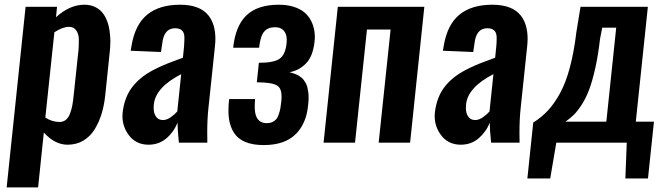

<svg xmlns="http://www.w3.org/2000/svg" viewBox="-20 -607 2835 817"><path d="M8.3 190.4 88.9 -578.1H222.7L218.3 -533.7Q276.9 -586.9 338.4 -586.9Q338.9 -586.9 339.4 -586.9Q361.8 -586.9 379.9 -579.3Q397.9 -571.8 409.9 -559.6Q421.9 -547.4 430.2 -530.5Q438.5 -513.7 442.4 -496.3Q446.3 -479 448.2 -459Q449.7 -441.4 449.7 -426.8Q449.2 -424.8 449.2 -422.4Q449.2 -405.8 447.3 -389.2L428.2 -205.1Q423.8 -160.6 412.6 -123.8Q401.4 -86.9 382.6 -56.4Q363.8 -25.9 334.2 -8.5Q304.7 8.8 267.6 8.8Q213.4 8.8 166.5 -43L142.1 190.4ZM232.9 -87.9Q248.5 -87.9 259.8 -96.7Q271 -105.5 277.6 -122.8Q284.2 -140.1 287.6 -158Q291 -175.8 293.5 -201.7L314 -394Q315.4 -413.1 315.4 -430.2Q315.4 -436.5 315.4 -442.4Q314.5 -463.9 303.7 -478.5Q293.5 -492.7 273.9 -492.7Q273.4 -492.7 272.5 -492.7Q245.6 -492.2 211.4 -469.7L172.9 -106.9Q200.7 -88.4 232.9 -87.9Z M611.3 8.8Q557.1 8.3 526.9 -33.7Q501 -69.3 501 -113.3Q501 -121.1 502 -128.9Q505.4 -158.7 514.6 -184.3Q523.9 -210 537.4 -229.2Q550.8 -248.5 569.1 -265.4Q587.4 -282.2 606.4 -294.2Q625.5 -306.2 648.9 -317.4Q672.4 -328.6 693.1 -336.9Q713.9 -345.2 738.3 -354Q751.5 -358.9 758.3 -361.3L763.2 -409.2Q764.6 -425.3 764.6 -438.5Q764.6 -445.3 764.6 -451.2Q763.7 -468.8 753.9 -477.8Q744.1 -486.8 725.1 -486.8Q677.2 -486.8 670.4 -421.4L665 -385.7L536.1 -391.1Q536.6 -394 537.8 -401.9Q539.1 -409.7 539.6 -412.1Q554.7 -502.4 606.4 -544.7Q658.2 -586.9 746.1 -586.9Q831.5 -586.9 867.7 -540.5Q896.5 -503.4 896.5 -441.9Q896.5 -426.3 894.5 -408.7L866.7 -145Q861.8 -99.1 861.8 -42Q861.8 -21.5 862.3 0H741.2Q735.4 -55.2 735.4 -85Q719.7 -45.4 688 -18.3Q656.2 8.8 611.3 8.8ZM673.8 -96.2Q689.5 -96.2 706.8 -108.4Q724.1 -120.6 734.4 -132.8L751 -291.5Q642.6 -235.4 634.8 -164.1Q633.8 -156.2 633.8 -148.9Q633.8 -127.4 641.6 -114.3Q651.9 -96.2 673.8 -96.2Z M1102.1 10.3Q1054.7 10.3 1023.2 -3.2Q991.7 -16.6 975.6 -42Q959 -67.4 954.1 -103.5Q951.7 -120.6 952.1 -139.2Q952.1 -161.1 955.1 -185.5H1065.4Q1064 -169.4 1064 -155.8Q1063.5 -124.5 1072.3 -107.4Q1085 -83 1114.7 -83Q1128.9 -83 1139.4 -87.9Q1149.9 -92.8 1156 -100.3Q1162.1 -107.9 1166.5 -121.3Q1170.9 -134.8 1173.1 -146.5Q1175.3 -158.2 1177.2 -176.8Q1178.2 -186.5 1178.2 -195.3Q1178.2 -229.5 1161.1 -241.7Q1139.6 -256.8 1072.8 -256.8L1081.5 -339.8Q1146 -339.8 1170.2 -357.4Q1194.3 -375 1199.2 -420.9Q1200.2 -429.2 1200.2 -436Q1200.2 -460 1189.9 -473.6Q1176.8 -491.2 1150.4 -491.2Q1120.1 -491.2 1104 -472.4Q1087.9 -453.6 1082.5 -403.8H972.2Q981.9 -497.1 1029.1 -542Q1076.2 -586.9 1166.5 -586.9Q1201.2 -586.9 1228.8 -578.4Q1256.3 -569.8 1274.2 -555.2Q1292 -540.5 1302.7 -520.5Q1313.5 -500 1317.4 -477.5Q1319.3 -464.8 1319.8 -451.7Q1319.8 -440.9 1318.4 -429.7Q1311.5 -366.2 1281.2 -336.2Q1251 -306.2 1211.9 -299.8Q1219.7 -297.4 1225.1 -295.9Q1230.5 -294.4 1238 -291.5Q1245.6 -288.6 1250.5 -285.4Q1255.4 -282.2 1262 -277.3Q1268.6 -272.5 1272.5 -266.8Q1276.4 -261.2 1280.8 -253.7Q1285.2 -246.1 1287.6 -236.6Q1290 -227.1 1291.7 -215.3Q1293.5 -203.6 1293.2 -189.2Q1293 -174.8 1291 -158.2Q1282.7 -77.6 1235.8 -33.7Q1189 10.3 1102.1 10.3Z M1356.9 0 1417.5 -578.1H1785.6L1725.1 0H1591.3L1642.1 -481.4H1541.5L1490.7 0Z M1939.9 8.8Q1885.7 8.3 1855.5 -33.7Q1829.6 -69.3 1829.6 -113.3Q1829.6 -121.1 1830.6 -128.9Q1834 -158.7 1843.3 -184.3Q1852.5 -210 1866 -229.2Q1879.4 -248.5 1897.7 -265.4Q1916 -282.2 1935.1 -294.2Q1954.1 -306.2 1977.5 -317.4Q2001 -328.6 2021.7 -336.9Q2042.5 -345.2 2066.9 -354Q2080.1 -358.9 2086.9 -361.3L2091.8 -409.2Q2093.3 -425.3 2093.3 -438.5Q2093.3 -445.3 2093.3 -451.2Q2092.3 -468.8 2082.5 -477.8Q2072.8 -486.8 2053.7 -486.8Q2005.9 -486.8 1999 -421.4L1993.7 -385.7L1864.7 -391.1Q1865.2 -394 1866.5 -401.9Q1867.7 -409.7 1868.2 -412.1Q1883.3 -502.4 1935.1 -544.7Q1986.8 -586.9 2074.7 -586.9Q2160.2 -586.9 2196.3 -540.5Q2225.1 -503.4 2225.1 -441.9Q2225.1 -426.3 2223.1 -408.7L2195.3 -145Q2190.4 -99.1 2190.4 -42Q2190.4 -21.5 2190.9 0H2069.8Q2064 -55.2 2064 -85Q2048.3 -45.4 2016.6 -18.3Q1984.9 8.8 1939.9 8.8ZM2002.4 -96.2Q2018.1 -96.2 2035.4 -108.4Q2052.7 -120.6 2063 -132.8L2079.6 -291.5Q1971.2 -235.4 1963.4 -164.1Q1962.4 -156.2 1962.4 -148.9Q1962.4 -127.4 1970.2 -114.3Q1980.5 -96.2 2002.4 -96.2Z M2224.1 152.3 2249 -85.4Q2284.2 -107.4 2311.5 -136.7Q2338.9 -166 2363.3 -210.7Q2387.7 -255.4 2405 -320.3Q2422.4 -385.3 2432.6 -470.2L2450.2 -578.1H2736.8L2685.5 -89.4H2762.7L2737.3 152.3H2641.1L2647 0H2347.2L2321.3 152.3ZM2386.2 -89.4H2560.1L2602.1 -489.3H2542.5L2533.2 -440.9Q2525.4 -372.6 2513.2 -317.9Q2501 -263.2 2487.5 -227.1Q2474.1 -190.9 2456.3 -163.1Q2438.5 -135.3 2422.4 -119.1Q2406.2 -103 2386.2 -89.4Z"/></svg>

Font: Oswald
Style: Medium
Weight: 500
Designer: Vernon Adams
Foundry: Vernon Adams
Version: 3.0; ttfautohint (v0.94.23-7a4d-dirty) -l 8 -r 50 -G 150 -x 